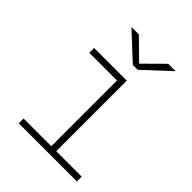

<svg xmlns="http://www.w3.org/2000/svg" viewBox="-200 -797 901 901"><g transform="rotate(45 250.0 -347.0)"><path d="M85 0V-32H269V-468H85V-500H302V-32H471V0ZM139.5 -693.5H188.5L286.5 -597.5L383.5 -693.5H432.5L302.5 -572.5H269.5Z"/></g></svg>

Font: Trispace Thin
Style: Regular
Weight: 100
Designer: Tyler Finck
Foundry: Etcetera Type Company
Version: Version 1.210